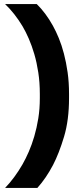

<svg xmlns="http://www.w3.org/2000/svg" viewBox="-20 -770 400 940"><path d="M318 -290Q318 -182 293.5 -100.5Q269 -19 240 37Q206 102 163 150H5Q52 101 90 35Q106 7 121 -27.5Q136 -62 148 -103Q160 -144 167.5 -190.5Q175 -237 175 -290V-310Q175 -366 167.5 -415Q160 -464 148 -505Q136 -546 121 -580.5Q106 -615 90 -642Q52 -705 5 -750H160Q204 -707 239 -644Q254 -617 268 -583Q282 -549 293 -507Q304 -465 311 -416Q318 -367 318 -310V-290Z"/></svg>

Font: Golos UI
Style: Bold
Weight: 700
Designer: A.Korolkova, Vitaly Kuzmin
Foundry: ParaType Ltd
Version: Version 2.000